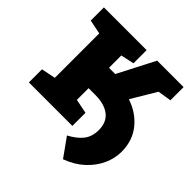

<svg xmlns="http://www.w3.org/2000/svg" viewBox="-182 -667 956 956"><g transform="rotate(45 296.5 -188.5)"><path d="M402.3 150.4 332.5 52.7Q377 29.3 401.1 -0.7Q425.3 -30.8 425.8 -76.7Q426.3 -133.3 390.1 -161.6Q354 -189.9 288.1 -189.9H242.2V-107.4L317.9 -92.3V0H11.7V-92.3L86.9 -107.4V-420.4L11.7 -435.5V-528.3H312.5V-435.5L242.2 -420.4V-333.5H286.1L386.7 -528.3H572.8V-435.5L501 -423.8L422.9 -293Q495.6 -268.6 539.1 -213.9Q582.5 -159.2 582.5 -82Q582.5 -35.6 561.8 9.8Q541 55.2 501 92Q460.9 128.9 402.3 150.4Z"/></g></svg>

Font: Roboto Slab ExtraBold
Style: Regular
Weight: 800
Designer: Google
Version: Version 2.001; ttfautohint (v1.8.3)